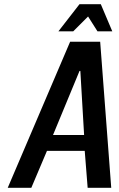

<svg xmlns="http://www.w3.org/2000/svg" viewBox="-20 -900 570 920"><path d="M17 0 316 -700H460L513 0H400L386 -177H205L130 0ZM234 -253H383L365 -560H361ZM260 -750 361 -880H463L518 -750H447L402 -821L331 -750Z"/></svg>

Font: Cuprum SemiBold
Style: Italic
Weight: 600
Italic angle: -10°
Version: Version 3.000